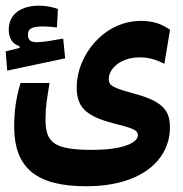

<svg xmlns="http://www.w3.org/2000/svg" viewBox="-36 -476 642 673"><path d="M266.1 176.8C463.4 176.8 559.6 81.5 559.6 -28.8C559.6 -83.5 541 -118.7 439 -146.5C357.9 -168.9 345.2 -175.3 345.2 -199.7C345.2 -232.9 383.8 -274.9 454.1 -274.9C489.3 -274.9 517.1 -264.6 540 -252L560.1 -371.6C533.7 -390.1 503.4 -402.8 458.5 -402.8C326.7 -402.8 232.9 -280.8 232.9 -170.4C232.9 -104 260.3 -70.3 359.4 -44.4C425.3 -27.3 447.3 -21.5 447.3 -2.4C447.3 25.4 392.1 49.3 287.6 49.3C153.3 49.3 123.5 24.4 123.5 -58.1C123.5 -102.5 128.9 -129.9 137.7 -185.1H36.1C19.5 -131.8 13.7 -83 13.7 -32.7C13.7 114.7 93.8 176.8 266.1 176.8ZM-10.7 -228.5 192.4 -271.5 185.5 -340.8C156.2 -335.4 114.7 -328.1 94.7 -328.1C72.8 -328.1 62 -333.5 62 -354.5C62 -377 77.6 -383.3 117.7 -383.3C128.9 -383.3 148.4 -381.8 163.6 -379.9L167 -444.3C150.9 -450.7 126.5 -456.1 102.1 -456.1C39.1 -456.1 -5.4 -427.7 -5.4 -372.1C-5.4 -340.8 8.3 -321.8 32.7 -314V-308.1L-16.1 -295.9Z"/></svg>

Font: Cascadia Code NF SemiBold
Style: Regular
Weight: 600
Monospace: yes
Designer: Aaron Bell
Foundry: Saja Typeworks
Version: Version 2404.023